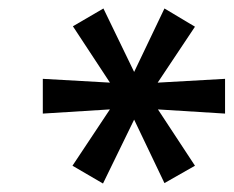

<svg xmlns="http://www.w3.org/2000/svg" viewBox="-20 -737 551 453"><path d="M223 -304 151 -346 248 -492 257 -480 81 -469V-551L258 -541L248 -529L152 -675L224 -717L300 -560H293L368 -717L440 -674L344 -530L334 -541L511 -551V-469L334 -480L344 -492L440 -346L368 -305L293 -462H300Z"/></svg>

Font: Nunito Sans 10pt Expanded SemiBold
Style: Italic
Weight: 600
Width: 7
Italic angle: -9°
Designer: Vernon Adams
Foundry: Vernon Adams
Version: Version 3.101;gftools[0.9.27]